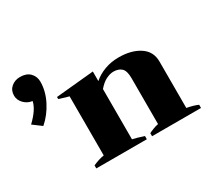

<svg xmlns="http://www.w3.org/2000/svg" viewBox="-137 -923 1244 1145"><g transform="rotate(-30 484.5 -350.0)"><path d="M198 -615Q198 -550 165 -485.5Q132 -421 81 -377L22 -421Q90 -486 100 -538Q67 -542 43.5 -566Q20 -590 20 -621Q20 -657 45 -678.5Q70 -700 106 -700Q150 -700 174 -675.5Q198 -651 198 -615ZM949 -22V0H612V-21Q621 -26 641.5 -34Q662 -42 679 -45V-362Q679 -412 659 -430.5Q639 -449 604 -449Q581 -449 553.5 -435.5Q526 -422 499 -390V-44Q525 -39 576 -22V0H228V-21Q271 -40 305 -45V-452Q286 -456 238 -472V-486L499 -511V-445Q532 -474 577 -490.5Q622 -507 673 -507Q761 -507 817 -470Q873 -433 873 -364V-44Q921 -35 949 -22Z"/></g></svg>

Font: Trirong Black
Style: Regular
Weight: 900
Designer: Katatrad Team
Foundry: CadsonDemak
Version: Version 1.001